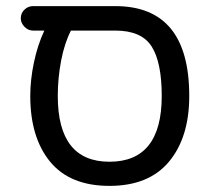

<svg xmlns="http://www.w3.org/2000/svg" viewBox="-20 -626 688 628"><path d="M338 -18Q209 -18 144 -97Q79 -176 79 -312Q79 -365 91 -422Q103 -479 125 -526H88Q72 -526 60 -538.5Q48 -551 48 -566Q48 -583 60 -594.5Q72 -606 88 -606H357Q599 -606 599 -312Q599 -177 533 -97.5Q467 -18 338 -18ZM338 -97Q509 -97 509 -312Q509 -422 476 -474Q443 -526 357 -526H212Q191 -485 180 -428Q169 -371 169 -312Q169 -97 338 -97Z"/></svg>

Font: Huninn
Style: Regular
Weight: 400
Designer: justfont
Foundry: justfont
Version: Version 1.003